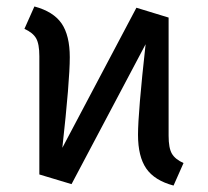

<svg xmlns="http://www.w3.org/2000/svg" viewBox="-20 -559 640 591"><path d="M499 -141.1Q499 -103.5 509 -86.2Q519 -68.8 544.9 -57.1L514.2 12.2Q455.6 -3.4 430.2 -40.3Q404.8 -77.1 404.8 -144Q404.8 -211.9 428.2 -422.9L200.2 7.8L101.1 -22V-386.2Q101.1 -423.8 91.1 -441.2Q81.1 -458.5 55.2 -470.2L85.9 -539.1Q144.5 -523.4 169.7 -486.6Q194.8 -449.7 194.8 -382.8Q194.8 -310.5 171.9 -104L399.9 -535.2L499 -504.9Z"/></svg>

Font: FiraGO
Style: Regular
Weight: 400
Designer: bBox Type
Foundry: bBox Type GmbH
Version: Version 1.001;PS 001.001;hotconv 1.0.88;makeotf.lib2.5.64775